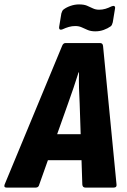

<svg xmlns="http://www.w3.org/2000/svg" viewBox="-48 -850 575 870"><path d="M-18 0Q-32 0 -27 -14L233 -641Q238 -655 249 -655H405Q418 -655 419 -641L480 -14Q482 0 467 0H339Q326 0 325 -14L313 -381Q311 -416 310 -451.5Q309 -487 310 -522H308Q297 -487 285 -451.5Q273 -416 260 -380L130 -14Q127 0 114 0ZM146 -124 186 -242H336L340 -124ZM384 -708Q363 -708 348.5 -714.5Q334 -721 321.5 -726.5Q309 -732 293 -732Q278 -732 264 -728Q250 -724 235 -717Q228 -714 223.5 -716.5Q219 -719 220 -728L230 -789Q232 -795 234 -799.5Q236 -804 240 -807Q253 -817 272 -823.5Q291 -830 310 -830Q332 -830 345.5 -824.5Q359 -819 372 -812.5Q385 -806 401 -806Q416 -806 429.5 -810Q443 -814 457 -821Q466 -825 470.5 -822Q475 -819 473 -810L463 -749Q460 -736 454 -731Q440 -721 422 -714.5Q404 -708 384 -708Z"/></svg>

Font: Sofia Sans Condensed Black
Style: Italic
Weight: 900
Italic angle: -9°
Version: Version 4.100